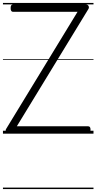

<svg xmlns="http://www.w3.org/2000/svg" viewBox="-20 -905 653 1300"><path d="M39 0Q31 0 25.5 -5Q20 -10 18.5 -18Q17 -26 22 -33L505 -825H68Q61 -825 56.5 -830.5Q52 -836 52 -850Q52 -864 56.5 -869.5Q61 -875 68 -875H560Q574 -875 579.5 -864.5Q585 -854 578 -843L94 -50H576Q584 -50 588.5 -45Q593 -40 593 -26Q593 -12 588.5 -6Q584 0 576 0ZM0 365H613V375H0ZM0 -20H613V0H0ZM0 -505H613V-500H0ZM0 -885H613V-875H0Z"/></svg>

Font: Playwrite IT Moderna Guides
Style: Regular
Weight: 400
Designer: Veronika Burian, José Scaglione
Foundry: TypeTogether
Version: Version 1.003